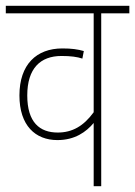

<svg xmlns="http://www.w3.org/2000/svg" viewBox="-20 -642 466 662"><path d="M426 -596V-622H0V-596H303V-255C268 -207 229 -185 179 -185C117 -185 74 -220 74 -313C74 -406 119 -449 192 -449C224 -449 246 -446 264 -440L269 -466C248 -472 227 -475 195 -475C106 -475 47 -420 47 -313C47 -209 102 -159 178 -159C238 -159 277 -187 303 -218V0H329V-596Z"/></svg>

Font: Noto Sans Condensed Thin
Style: Regular
Weight: 100
Width: 3
Designer: Monotype Design Team
Foundry: Monotype Imaging Inc.
Version: Version 2.013